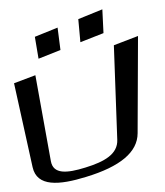

<svg xmlns="http://www.w3.org/2000/svg" viewBox="-153 -994 935 1089"><g transform="rotate(-10 314.5 -450.0)"><path d="M261 -47C152 -33 74 -40 74 -117L72 -612L-55 -588L-34 -101C-29 14 97 26 255 6C455 -18 567 -81 586 -187L684 -730L540 -702L466 -171C455 -90 373 -61 261 -47ZM237 -728 243 -856 107 -827 106 -701ZM494 -780 511 -914 367 -883 356 -752Z"/></g></svg>

Font: Gamestation Warped
Style: Regular
Weight: 400
Designer: Jonas Hecksher
Foundry: Jonas Hecksher, Playtypeª, e-types AS
Version: Version 1.003